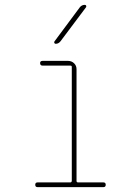

<svg xmlns="http://www.w3.org/2000/svg" viewBox="-20 -770 540 790"><path d="M134.8 0Q125 0 125 -9.8Q125 -19.5 134.8 -19.5H269.5Q274.4 -19.5 275.4 -25.4V-495.1Q275.4 -500 269.5 -500H155.3Q145.5 -500 145 -509.8Q144.5 -519.5 155.3 -519.5H259.8Q274.4 -519.5 284.7 -509.8Q294.9 -500 294.9 -485.4V-25.4Q294.9 -20.5 299.8 -19.5H405.3Q415 -19.5 415 -9.8Q415 0 405.3 0ZM209 -589.8Q205.1 -589.8 203.6 -593.3Q202.1 -596.7 204.1 -599.6L308.6 -740.2Q316.4 -750 329.1 -750Q333 -750 334.5 -746.6Q335.9 -743.2 334 -740.2L228.5 -599.6Q220.7 -589.8 209 -589.8Z"/></svg>

Font: Rounded-L Mgen+ 2m thin
Style: Regular
Weight: 100
Designer: [Source Han Sans]
Ryoko NISHIZUKA  (kana & ideographs); Paul D. Hunt (Latin, Greek & Cyrillic); Wenlong ZHANG  (bopomofo
Version: Version 1.059.20150602